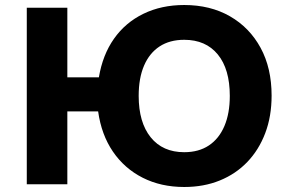

<svg xmlns="http://www.w3.org/2000/svg" viewBox="-20 -736 1168 767"><path d="M716 11Q623 11 550 -26Q477 -63 431 -130.5Q385 -198 372 -291H249V0H87V-705H249V-427H375Q390 -517 435.5 -581.5Q481 -646 553 -681Q625 -716 716 -716Q820 -716 898.5 -671Q977 -626 1021 -545Q1065 -464 1065 -354Q1065 -271 1039.5 -204Q1014 -137 968 -89Q922 -41 858 -15Q794 11 716 11ZM716 -128Q774 -128 814.5 -155Q855 -182 876.5 -232.5Q898 -283 898 -353Q898 -460 850 -518.5Q802 -577 716 -577Q658 -577 617.5 -550.5Q577 -524 555.5 -474Q534 -424 534 -353Q534 -247 582 -187.5Q630 -128 716 -128Z"/></svg>

Font: Nunito Sans 8pt ExtraBold
Style: Regular
Weight: 800
Version: Version 3.101;gftools[0.9.27]